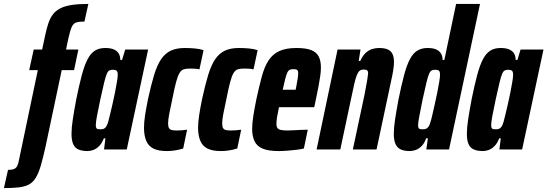

<svg xmlns="http://www.w3.org/2000/svg" viewBox="-102 -763 2794 980"><path d="M-82 197 -61 104Q-38 104 -28 98.5Q-18 93 -13 82Q-8 71 -5 53L91 -405H47L70 -510H113L130 -589Q137 -621 145.5 -646Q154 -671 168 -689.5Q182 -708 205 -720Q228 -732 263 -737.5Q298 -743 349 -743L329 -653Q301 -653 286.5 -648Q272 -643 264 -625Q256 -607 247 -567L235 -510H298L276 -405H213L131 -17Q118 42 106.5 81.5Q95 121 80.5 144.5Q66 168 45 179Q24 190 -7 193.5Q-38 197 -82 197Z M345 8Q317 8 298.5 0Q280 -8 271.5 -27.5Q263 -47 263 -80Q263 -111 269.5 -153.5Q276 -196 287 -255Q302 -329 315.5 -379.5Q329 -430 345 -460.5Q361 -491 382.5 -504.5Q404 -518 435 -518Q462 -518 478.5 -511Q495 -504 503.5 -490.5Q512 -477 512 -457H521L537 -510H654L545 0H429L436 -57H428Q419 -33 405 -18.5Q391 -4 375.5 2Q360 8 345 8ZM411 -103Q420 -103 427 -105.5Q434 -108 439.5 -116Q445 -124 450 -140Q453 -151 459 -175.5Q465 -200 472 -230.5Q479 -261 485 -291Q491 -321 495 -345.5Q499 -370 499 -381Q499 -398 492.5 -402.5Q486 -407 474 -407Q464 -407 456.5 -403.5Q449 -400 443 -386Q437 -372 429.5 -341Q422 -310 410 -255Q398 -199 392.5 -168.5Q387 -138 387 -124Q387 -115 389.5 -110Q392 -105 397.5 -104Q403 -103 411 -103Z M749 8Q707 8 681.5 -4.5Q656 -17 644.5 -44Q633 -71 633 -111Q633 -139 638.5 -175Q644 -211 653 -255Q669 -329 684.5 -380Q700 -431 720.5 -461Q741 -491 770 -504.5Q799 -518 841 -518Q870 -518 894.5 -515.5Q919 -513 937 -507L916 -409Q903 -412 889.5 -412.5Q876 -413 866 -413Q847 -413 835 -409Q823 -405 814 -390Q805 -375 796.5 -343Q788 -311 777 -255Q767 -209 761.5 -180Q756 -151 756 -133Q756 -116 761 -108.5Q766 -101 776 -99Q786 -97 801 -97Q813 -97 826.5 -98Q840 -99 853 -101L833 -5Q810 2 789.5 5Q769 8 749 8Z M1025 8Q983 8 957.5 -4.5Q932 -17 920.5 -44Q909 -71 909 -111Q909 -139 914.5 -175Q920 -211 929 -255Q945 -329 960.5 -380Q976 -431 996.5 -461Q1017 -491 1046 -504.5Q1075 -518 1117 -518Q1146 -518 1170.5 -515.5Q1195 -513 1213 -507L1192 -409Q1179 -412 1165.5 -412.5Q1152 -413 1142 -413Q1123 -413 1111 -409Q1099 -405 1090 -390Q1081 -375 1072.5 -343Q1064 -311 1053 -255Q1043 -209 1037.5 -180Q1032 -151 1032 -133Q1032 -116 1037 -108.5Q1042 -101 1052 -99Q1062 -97 1077 -97Q1089 -97 1102.5 -98Q1116 -99 1129 -101L1109 -5Q1086 2 1065.5 5Q1045 8 1025 8Z M1320 8Q1268 8 1238.5 -4.5Q1209 -17 1197 -42.5Q1185 -68 1185 -105Q1185 -134 1191 -171.5Q1197 -209 1206 -254Q1221 -323 1234.5 -373Q1248 -423 1269 -455Q1290 -487 1324 -502.5Q1358 -518 1411 -518Q1459 -518 1486 -507.5Q1513 -497 1524.5 -475Q1536 -453 1536 -418Q1536 -399 1532.5 -374.5Q1529 -350 1523.5 -320.5Q1518 -291 1510 -254L1502 -216H1322Q1315 -184 1312 -164.5Q1309 -145 1309 -131Q1309 -116 1314.5 -109Q1320 -102 1333 -99.5Q1346 -97 1365 -97Q1375 -97 1393.5 -98Q1412 -99 1433 -100Q1454 -101 1469 -101L1449 -5Q1434 -1 1412 1.5Q1390 4 1366.5 6Q1343 8 1320 8ZM1341 -305H1407L1410 -320Q1415 -345 1417.5 -362Q1420 -379 1420 -389Q1420 -398 1417.5 -402.5Q1415 -407 1409.5 -408.5Q1404 -410 1396 -410Q1386 -410 1378.5 -407.5Q1371 -405 1365.5 -394.5Q1360 -384 1354.5 -363Q1349 -342 1341 -305Z M1514 0 1621 -510H1738L1729 -452H1737Q1749 -479 1765 -493.5Q1781 -508 1798.5 -513Q1816 -518 1832 -518Q1861 -518 1877.5 -510.5Q1894 -503 1901.5 -487Q1909 -471 1909 -445Q1909 -431 1905.5 -407Q1902 -383 1895 -353L1820 0H1699L1759 -282Q1768 -328 1772 -352.5Q1776 -377 1777 -388Q1777 -397 1774.5 -401Q1772 -405 1767 -406.5Q1762 -408 1753 -408Q1742 -408 1734.5 -402.5Q1727 -397 1720 -381Q1713 -365 1706 -333.5Q1699 -302 1688 -250L1635 0Z M1990 8Q1962 8 1944 0Q1926 -8 1917 -27.5Q1908 -47 1908 -80Q1908 -111 1914.5 -153.5Q1921 -196 1932 -255Q1947 -329 1960.5 -379.5Q1974 -430 1990 -460.5Q2006 -491 2028 -504.5Q2050 -518 2080 -518Q2107 -518 2123.5 -511Q2140 -504 2148.5 -490.5Q2157 -477 2157 -457H2166L2226 -743H2348L2190 0H2074L2082 -57H2073Q2065 -33 2051 -18.5Q2037 -4 2021 2Q2005 8 1990 8ZM2056 -103Q2065 -103 2072 -105.5Q2079 -108 2085 -116Q2091 -124 2095 -140Q2099 -151 2104.5 -175.5Q2110 -200 2117 -230.5Q2124 -261 2130 -291Q2136 -321 2140 -345.5Q2144 -370 2144 -381Q2144 -398 2138 -402.5Q2132 -407 2120 -407Q2109 -407 2101.5 -403.5Q2094 -400 2088 -386Q2082 -372 2074.5 -341Q2067 -310 2055 -255Q2044 -199 2038 -168.5Q2032 -138 2032 -124Q2032 -115 2034.5 -110Q2037 -105 2042.5 -104Q2048 -103 2056 -103Z M2363 8Q2335 8 2316.5 0Q2298 -8 2289.5 -27.5Q2281 -47 2281 -80Q2281 -111 2287.5 -153.5Q2294 -196 2305 -255Q2320 -329 2333.5 -379.5Q2347 -430 2363 -460.5Q2379 -491 2400.5 -504.5Q2422 -518 2453 -518Q2480 -518 2496.5 -511Q2513 -504 2521.5 -490.5Q2530 -477 2530 -457H2539L2555 -510H2672L2563 0H2447L2454 -57H2446Q2437 -33 2423 -18.5Q2409 -4 2393.5 2Q2378 8 2363 8ZM2429 -103Q2438 -103 2445 -105.5Q2452 -108 2457.5 -116Q2463 -124 2468 -140Q2471 -151 2477 -175.5Q2483 -200 2490 -230.5Q2497 -261 2503 -291Q2509 -321 2513 -345.5Q2517 -370 2517 -381Q2517 -398 2510.5 -402.5Q2504 -407 2492 -407Q2482 -407 2474.5 -403.5Q2467 -400 2461 -386Q2455 -372 2447.5 -341Q2440 -310 2428 -255Q2416 -199 2410.5 -168.5Q2405 -138 2405 -124Q2405 -115 2407.5 -110Q2410 -105 2415.5 -104Q2421 -103 2429 -103Z"/></svg>

Font: Saira ExtraCondensed ExtraBold
Style: Italic
Weight: 800
Width: 2
Italic angle: -12°
Designer: Hector Gatti with collaboration of the Omnibus-Type team
Foundry: Omnibus-Type
Version: Version 1.101